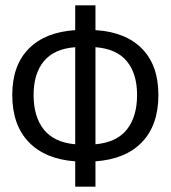

<svg xmlns="http://www.w3.org/2000/svg" viewBox="-20 -688 640 720"><path d="M262 12V-83Q150 -91 88 -155Q26 -219 26 -332Q26 -443 88 -505.5Q150 -568 262 -575V-668H338V-575Q451 -568 512.5 -505.5Q574 -443 574 -332Q574 -219 512.5 -155Q451 -91 338 -83V12ZM106 -332Q106 -250 144.5 -202Q183 -154 262 -147V-511Q183 -505 144.5 -458.5Q106 -412 106 -332ZM494 -332Q494 -412 455.5 -458.5Q417 -505 338 -511V-147Q417 -154 455.5 -202Q494 -250 494 -332Z"/></svg>

Font: SauceCodePro NFM
Style: Regular
Weight: 400
Monospace: yes
Designer: Paul D. Hunt, Teo Tuominen
Foundry: Adobe
Version: Version 2.042;hotconv 1.1.0;makeotfexe 2.6.0;Nerd Fonts 3.3.